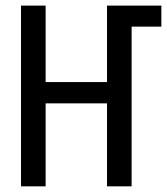

<svg xmlns="http://www.w3.org/2000/svg" viewBox="-20 -658 590 678"><path d="M357.9 -368.2V-638.2H549.8V-564H444.8V0H357.9V-293H141.1V0H54.2V-638.2H141.1V-368.2Z"/></svg>

Font: Code New Roman
Style: Regular
Weight: 400
Monospace: yes
Designer: Sam Radian
Foundry: Code New Roman
Version: Version 2.00 November 29, 2014